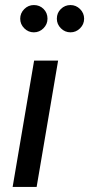

<svg xmlns="http://www.w3.org/2000/svg" viewBox="-20 -740 353 760"><path d="M115 -500H210L125 0H30ZM114 -720Q137 -720 152.5 -704.5Q168 -689 168 -666Q168 -644 152 -628Q136 -612 114 -612Q92 -612 76 -628Q60 -644 60 -666Q60 -688 76 -704Q92 -720 114 -720ZM259 -720Q281 -720 297 -704Q313 -688 313 -666Q313 -644 297 -628Q281 -612 259 -612Q237 -612 221 -628Q205 -644 205 -666Q205 -689 221 -704.5Q237 -720 259 -720Z"/></svg>

Font: Oak Sans Medium
Style: Italic
Weight: 500
Italic angle: -9.49998°
Foundry: Erik Kennedy, Walven
Version: Version 1.000